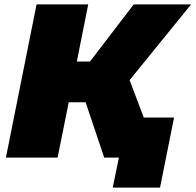

<svg xmlns="http://www.w3.org/2000/svg" viewBox="-20 -720 893 877"><path d="M7 0 147 -700H383L331 -439H391L591 -700H853L572 -354L706 0H456L371 -253H294L243 0ZM495 137 523 0H456L492 -183H775L711 137Z"/></svg>

Font: Montserrat Black
Style: Italic
Weight: 900
Italic angle: -11.3°
Designer: Julieta Ulanovsky
Foundry: Julieta Ulanovsky
Version: Version 9.000; ttfautohint (v1.8.4.7-5d5b)